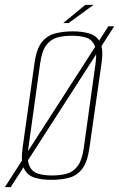

<svg xmlns="http://www.w3.org/2000/svg" viewBox="-42 -728 490 790"><path d="M-22 42 404 -620H428L2 42ZM169 12Q130 12 100.5 3Q71 -6 57 -34Q43 -62 51 -120L100 -469Q108 -527 130 -554.5Q152 -582 185 -590.5Q218 -599 257 -599Q297 -599 326.5 -590Q356 -581 370 -553.5Q384 -526 376 -469L326 -120Q318 -61 296 -33Q274 -5 242 3.5Q210 12 169 12ZM172 -6Q206 -6 233 -13.5Q260 -21 278 -45.5Q296 -70 303 -121L351 -466Q358 -517 347 -541.5Q336 -566 311.5 -573.5Q287 -581 254 -581Q220 -581 193 -573.5Q166 -566 148 -541.5Q130 -517 123 -466L75 -121Q68 -70 79 -45.5Q90 -21 114.5 -13.5Q139 -6 172 -6ZM218 -633 309 -708H343L240 -633Z"/></svg>

Font: Alumni Sans Thin Thin
Style: Italic
Weight: 250
Italic angle: -8°
Version: Version 1.016